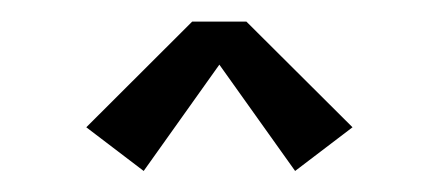

<svg xmlns="http://www.w3.org/2000/svg" viewBox="-20 -720 407 178"><path d="M60 -602 158.2 -700H208.4L306.8 -602L253.6 -561.5L161.9 -690.2H204.8L113.2 -561.5Z"/></svg>

Font: Space Cowgirl
Style: Regular
Weight: 400
Designer: Valery Marier
Foundry: Valery Marier
Version: Version 1.000